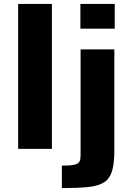

<svg xmlns="http://www.w3.org/2000/svg" viewBox="-20 -763 681 984"><path d="M73 0V-743H246V0ZM392 -616V-743H568V-616ZM297 201V86Q342 86 362 81Q382 76 387.5 64.5Q393 53 393 34V-510H566V7Q566 74 554.5 113Q543 152 514 171Q485 190 432.5 195.5Q380 201 297 201Z"/></svg>

Font: Saira Expanded
Style: Bold
Weight: 700
Width: 7
Designer: Hector Gatti with collaboration of the Omnibus-Type team
Foundry: Omnibus-Type
Version: Version 1.100; ttfautohint (v1.8.3)